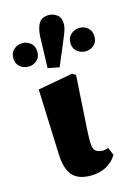

<svg xmlns="http://www.w3.org/2000/svg" viewBox="-151 -875 667 955"><g transform="rotate(-15 182.0 -397.0)"><path d="M195 16Q131 16 101 -18Q71 -52 68 -127L55 -465L235 -498L253 -487Q247 -381 242.5 -316Q238 -251 236 -213Q234 -175 234 -148Q234 -112 247.5 -100.5Q261 -89 284 -89Q301 -89 313 -95L330 -55Q309 -20 274 -2Q239 16 195 16ZM35 -588Q11 -588 -8 -603.5Q-27 -619 -27 -648Q-27 -677 -8 -693Q11 -709 35 -709Q60 -709 78.5 -693Q97 -677 97 -648Q97 -619 78.5 -603.5Q60 -588 35 -588ZM184 -545 125 -556 130 -717Q132 -760 147 -785Q162 -810 199 -810Q220 -810 240 -796Q260 -782 260 -749Q260 -731 253 -711Q246 -691 232 -659ZM329 -588Q306 -588 286.5 -603.5Q267 -619 267 -648Q267 -677 286.5 -693Q306 -709 329 -709Q354 -709 372.5 -693Q391 -677 391 -648Q391 -619 372.5 -603.5Q354 -588 329 -588Z"/></g></svg>

Font: Source Serif Pro Black
Style: Regular
Weight: 900
Designer: Frank Grießhammer
Foundry: Adobe Systems Incorporated
Version: Version 3.001;hotconv 1.0.111;makeotfexe 2.5.65597